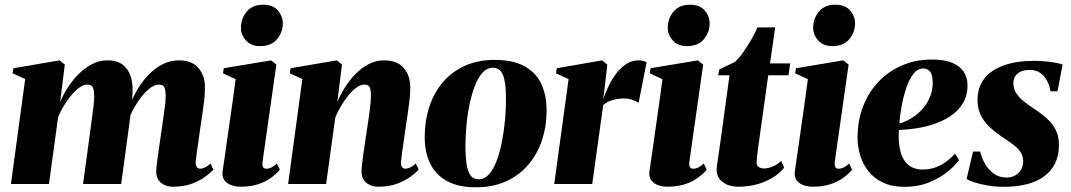

<svg xmlns="http://www.w3.org/2000/svg" viewBox="-20 -782 4552 816"><path d="M255.5 -507.5 235.5 -347.5Q247 -376.5 266.5 -407.5Q286 -438.5 312.2 -465.2Q338.5 -492 369.8 -508.8Q401 -525.5 437 -525.5Q478.5 -525.5 503 -505.8Q527.5 -486 537.2 -450.8Q547 -415.5 542 -368.5Q541.5 -361.5 540.2 -350.2Q539 -339 537.2 -328Q535.5 -317 533.5 -308.5L516 -290.5Q532.5 -344 555.8 -387Q579 -430 608.2 -461Q637.5 -492 670.8 -508.8Q704 -525.5 740 -525.5Q795.5 -525.5 823.2 -493Q851 -460.5 851 -411Q851 -384.5 848 -357Q845 -329.5 840.8 -301.8Q836.5 -274 832.5 -247Q829.5 -222.5 825 -193.5Q820.5 -164.5 817 -137.8Q813.5 -111 811.5 -94Q811.5 -76 817.5 -70.5Q823.5 -65 830.5 -65Q839 -65 850.2 -70Q861.5 -75 874.5 -87L887 -61Q875.5 -48.5 853 -31.5Q830.5 -14.5 796.2 -1.5Q762 11.5 715 11.5Q695.5 11.5 679.2 4.2Q663 -3 653.5 -17.2Q644 -31.5 644 -53.5Q644 -66 647.5 -94.5Q651 -123 656.2 -156.5Q661.5 -190 665 -217Q669.5 -248.5 674 -279Q678.5 -309.5 681.5 -334.2Q684.5 -359 684 -373.5Q684 -399 678.8 -410.8Q673.5 -422.5 655.5 -422.5Q638 -422.5 618 -407.8Q598 -393 578.5 -367.2Q559 -341.5 542.5 -309.8Q526 -278 516 -244L539.5 -340Q537.5 -320.5 536 -307.2Q534.5 -294 532.8 -280.5Q531 -267 528.5 -247L495 0H333L362.5 -217Q366.5 -249 370.8 -279Q375 -309 377.8 -333.8Q380.5 -358.5 380.5 -373Q380 -399.5 374.5 -411Q369 -422.5 350.5 -422.5Q335 -422.5 317.5 -410Q300 -397.5 283 -377Q266 -356.5 251.2 -332.2Q236.5 -308 227 -284.5L188 0H26.5L87 -446L33.5 -470.5L37 -492L233.5 -525.5Z M1002.5 11.5Q981.5 11.5 963 5Q944.5 -1.5 933.8 -16Q923 -30.5 926 -54Q927 -61.5 930.8 -86Q934.5 -110.5 939.8 -148.5Q945 -186.5 952 -234Q959 -281.5 966.5 -335.5Q974 -389.5 981.5 -445.5L927.5 -470.5L931 -492L1132 -525.5L1154.5 -507.5L1096 -96Q1094 -78 1098.2 -71.5Q1102.5 -65 1111.5 -65Q1123 -65 1133.2 -70Q1143.5 -75 1157 -87L1169.5 -60.5Q1155.5 -44 1132.8 -27Q1110 -10 1077.5 0.8Q1045 11.5 1002.5 11.5ZM1085 -586Q1047 -586 1025.2 -610.2Q1003.5 -634.5 1004 -665Q1004.5 -704.5 1029 -733.2Q1053.5 -762 1097.5 -762Q1141 -762 1161.5 -737Q1182 -712 1182 -683Q1182 -645.5 1157.8 -615.8Q1133.5 -586 1085 -586Z M1413.5 -348Q1425.5 -377 1444.5 -408Q1463.5 -439 1489.2 -465.8Q1515 -492.5 1545.8 -509Q1576.5 -525.5 1612.5 -525.5Q1668.5 -525.5 1696 -493Q1723.5 -460.5 1723.5 -411Q1723.5 -384.5 1720.5 -357Q1717.5 -329.5 1713.2 -301.8Q1709 -274 1705 -247Q1702 -222.5 1697.5 -193.5Q1693 -164.5 1689.5 -137.8Q1686 -111 1684 -94Q1684 -76 1690 -70.5Q1696 -65 1702.5 -65Q1711 -65 1722.5 -70Q1734 -75 1747 -87L1759.5 -61Q1748 -48.5 1725.2 -31.5Q1702.5 -14.5 1668.5 -1.5Q1634.5 11.5 1587.5 11.5Q1568 11.5 1551.8 4.2Q1535.5 -3 1526 -17.2Q1516.5 -31.5 1516.5 -53.5Q1516.5 -63 1518.5 -81.8Q1520.5 -100.5 1523.8 -124.2Q1527 -148 1530.8 -172.5Q1534.5 -197 1537.5 -217Q1541 -241 1544.5 -264Q1548 -287 1550.8 -307.8Q1553.5 -328.5 1555 -345.5Q1556.5 -362.5 1556.5 -373.5Q1556.5 -390.5 1554.2 -401.5Q1552 -412.5 1546 -417.5Q1540 -422.5 1528 -422.5Q1512.5 -422.5 1494.8 -409.8Q1477 -397 1460.2 -376.2Q1443.5 -355.5 1429 -331Q1414.5 -306.5 1405 -283L1366 0H1204.5L1265 -446L1211.5 -470.5L1215 -492L1412 -525.5L1433.5 -507.5Z M2083 -527.5Q2159 -527.5 2207.8 -501.2Q2256.5 -475 2279.8 -426.8Q2303 -378.5 2303 -312Q2303 -245.5 2283.5 -186.5Q2264 -127.5 2225.5 -82.2Q2187 -37 2131 -11.5Q2075 14 2003 14Q1928 14 1879.8 -12.5Q1831.5 -39 1808.2 -87.2Q1785 -135.5 1785 -199Q1785 -268 1804.5 -327.8Q1824 -387.5 1862.2 -432.5Q1900.5 -477.5 1956 -502.5Q2011.5 -527.5 2083 -527.5ZM2074.5 -494Q2049 -494 2029.5 -471.8Q2010 -449.5 1996.5 -412.8Q1983 -376 1974.2 -331.8Q1965.5 -287.5 1961.8 -241.8Q1958 -196 1958 -157.5Q1958 -120 1962.2 -88.5Q1966.5 -57 1978.5 -38.5Q1990.5 -20 2014 -20Q2039.5 -20 2059 -42.2Q2078.5 -64.5 2092 -101.8Q2105.5 -139 2114 -183.8Q2122.5 -228.5 2126.5 -274.2Q2130.5 -320 2130.5 -359Q2130.5 -400.5 2126 -430.8Q2121.5 -461 2109.8 -477.5Q2098 -494 2074.5 -494Z M2335.5 0 2396.5 -446 2343 -470.5 2346.5 -492 2539 -525.5 2561 -507 2550.5 -416 2543.5 -361Q2553.5 -389 2567.5 -418Q2581.5 -447 2600.2 -471.2Q2619 -495.5 2642.5 -510.5Q2666 -525.5 2693.5 -525.5Q2707 -525.5 2715.8 -522.5Q2724.5 -519.5 2728 -517L2694 -344.5Q2691 -348.5 2672.5 -356Q2654 -363.5 2631.5 -363.5Q2618 -363.5 2605.2 -361.5Q2592.5 -359.5 2581.2 -356Q2570 -352.5 2560.5 -347.2Q2551 -342 2543.5 -335L2497 0Z M2816.5 11.5Q2795.5 11.5 2777 5Q2758.5 -1.5 2747.8 -16Q2737 -30.5 2740 -54Q2741 -61.5 2744.8 -86Q2748.5 -110.5 2753.8 -148.5Q2759 -186.5 2766 -234Q2773 -281.5 2780.5 -335.5Q2788 -389.5 2795.5 -445.5L2741.5 -470.5L2745 -492L2946 -525.5L2968.5 -507.5L2910 -96Q2908 -78 2912.2 -71.5Q2916.5 -65 2925.5 -65Q2937 -65 2947.2 -70Q2957.5 -75 2971 -87L2983.5 -60.5Q2969.5 -44 2946.8 -27Q2924 -10 2891.5 0.8Q2859 11.5 2816.5 11.5ZM2899 -586Q2861 -586 2839.2 -610.2Q2817.5 -634.5 2818 -665Q2818.5 -704.5 2843 -733.2Q2867.5 -762 2911.5 -762Q2955 -762 2975.5 -737Q2996 -712 2996 -683Q2996 -645.5 2971.8 -615.8Q2947.5 -586 2899 -586Z M3207 -189.5Q3203.5 -166 3201 -146.2Q3198.5 -126.5 3197 -112.2Q3195.5 -98 3195.5 -91Q3195.5 -78 3205 -72Q3214.5 -66 3226 -66Q3244.5 -66 3265 -74.8Q3285.5 -83.5 3300 -98.5L3312.5 -69Q3292.5 -44.5 3262.2 -26.2Q3232 -8 3195.5 1.8Q3159 11.5 3119.5 11.5Q3075 11.5 3048.8 -10.2Q3022.5 -32 3026 -70.5Q3026.5 -75 3027.8 -83.2Q3029 -91.5 3031 -105.8Q3033 -120 3036.2 -141Q3039.5 -162 3043.5 -192L3080.5 -462H3032L3037 -487L3103 -518.5Q3120.5 -534.5 3138.8 -560Q3157 -585.5 3173 -613.5Q3189 -641.5 3199 -665.5H3274.5L3252.5 -512.5H3338.5L3331 -462H3245Z M3434.5 11.5Q3413.5 11.5 3395 5Q3376.5 -1.5 3365.8 -16Q3355 -30.5 3358 -54Q3359 -61.5 3362.8 -86Q3366.5 -110.5 3371.8 -148.5Q3377 -186.5 3384 -234Q3391 -281.5 3398.5 -335.5Q3406 -389.5 3413.5 -445.5L3359.5 -470.5L3363 -492L3564 -525.5L3586.5 -507.5L3528 -96Q3526 -78 3530.2 -71.5Q3534.5 -65 3543.5 -65Q3555 -65 3565.2 -70Q3575.5 -75 3589 -87L3601.5 -60.5Q3587.5 -44 3564.8 -27Q3542 -10 3509.5 0.8Q3477 11.5 3434.5 11.5ZM3517 -586Q3479 -586 3457.2 -610.2Q3435.5 -634.5 3436 -665Q3436.5 -704.5 3461 -733.2Q3485.5 -762 3529.5 -762Q3573 -762 3593.5 -737Q3614 -712 3614 -683Q3614 -645.5 3589.8 -615.8Q3565.5 -586 3517 -586Z M4056 -101.5Q4042 -81.5 4010.8 -55Q3979.5 -28.5 3932.2 -8.2Q3885 12 3823 12Q3771 12 3733.2 -5.8Q3695.5 -23.5 3671.5 -53.5Q3647.5 -83.5 3636.2 -120.5Q3625 -157.5 3624.5 -196.5Q3624.5 -268.5 3648 -329.5Q3671.5 -390.5 3714 -435Q3756.5 -479.5 3814.2 -504.2Q3872 -529 3939.5 -529Q3994.5 -529 4027.8 -514.8Q4061 -500.5 4076.2 -476.2Q4091.5 -452 4092 -421Q4092 -375.5 4072 -342.8Q4052 -310 4019.2 -288.5Q3986.5 -267 3947.8 -254.2Q3909 -241.5 3870 -236Q3831 -230.5 3800.5 -229.5Q3798 -194.5 3802 -163.8Q3806 -133 3817.5 -110.2Q3829 -87.5 3849.8 -74.5Q3870.5 -61.5 3901 -61.5Q3933 -61.5 3959 -71.8Q3985 -82 4005 -97.8Q4025 -113.5 4039 -129ZM3903.5 -491Q3879.5 -491 3862 -468.2Q3844.5 -445.5 3832.2 -409.8Q3820 -374 3812.5 -333.5Q3805 -293 3802 -257.5Q3817.5 -260.5 3836.2 -269.8Q3855 -279 3874 -293.8Q3893 -308.5 3908.8 -329Q3924.5 -349.5 3934.2 -374.8Q3944 -400 3944 -430Q3943.5 -465.5 3932.2 -478.2Q3921 -491 3903.5 -491Z M4474.5 -394H4444Q4440.5 -429 4417.5 -457Q4394.5 -485 4355.5 -485Q4338.5 -485 4322.8 -479.5Q4307 -474 4297 -461.5Q4287 -449 4287 -428.5Q4287 -404.5 4298.8 -386.2Q4310.5 -368 4330.2 -352Q4350 -336 4375 -319.5Q4406.5 -299 4430 -277.8Q4453.5 -256.5 4467 -229.8Q4480.5 -203 4480.5 -166Q4480.5 -122.5 4464.8 -89.2Q4449 -56 4419 -33.5Q4389 -11 4345.5 0.5Q4302 12 4245.5 12Q4212 12 4178.8 6.5Q4145.5 1 4121 -7Q4096.5 -15 4088 -21.5L4115.5 -138H4145.5Q4152 -111 4166.5 -85.5Q4181 -60 4203.8 -43.8Q4226.5 -27.5 4257.5 -27.5Q4277.5 -27.5 4293.5 -36Q4309.5 -44.5 4319 -59.8Q4328.5 -75 4328.5 -95Q4328.5 -117 4319 -133Q4309.5 -149 4290 -164.5Q4270.5 -180 4240 -199.5Q4211.5 -218.5 4187.5 -240.5Q4163.5 -262.5 4149 -291Q4134.5 -319.5 4134.5 -357.5Q4134.5 -411 4163.5 -448Q4192.5 -485 4246.2 -504.2Q4300 -523.5 4375.5 -523.5Q4398 -523.5 4423.5 -521Q4449 -518.5 4469.2 -514.8Q4489.5 -511 4496 -507.5Z"/></svg>

Font: Merriweather 120pt Black
Style: Italic
Weight: 900
Italic angle: -7.8°
Version: Version 2.101